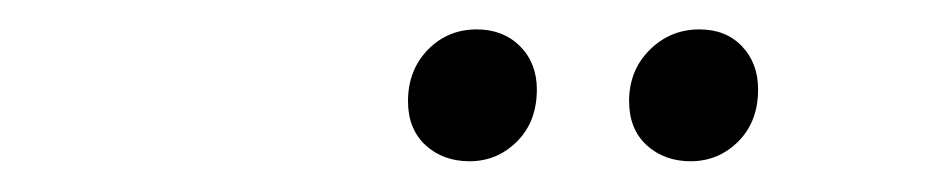

<svg xmlns="http://www.w3.org/2000/svg" viewBox="-20 -628 626 128"><path d="M293 -520.5Q275.4 -520.5 263.7 -531.2Q252 -542 252 -560.5Q252 -581.1 265.1 -594.7Q278.3 -608.4 297.9 -608.4Q315.4 -608.4 326.7 -597.2Q337.9 -585.9 337.9 -568.4Q337.9 -546.9 324.7 -533.7Q311.5 -520.5 293 -520.5ZM440.4 -520.5Q422.9 -520.5 411.1 -531.2Q399.4 -542 399.4 -560.5Q399.4 -581.1 413.1 -594.7Q426.8 -608.4 446.3 -608.4Q463.9 -608.4 474.6 -597.2Q485.4 -585.9 485.4 -568.4Q485.4 -546.9 472.2 -533.7Q459 -520.5 440.4 -520.5Z"/></svg>

Font: Crimson Pro ExtraLight Light
Style: Italic
Weight: 300
Italic angle: -12°
Version: Version 1.002